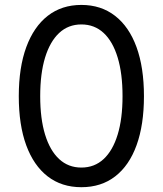

<svg xmlns="http://www.w3.org/2000/svg" viewBox="-20 -758 668 788"><path d="M314 10.3Q232.9 10.3 175.5 -34.2Q118.2 -78.6 87.6 -161.9Q57.1 -245.1 57.1 -363.3Q57.1 -481 87.9 -564.7Q118.7 -648.4 176 -693.1Q233.4 -737.8 314 -737.8Q394.5 -737.8 452.1 -693.1Q509.8 -648.4 540.3 -564.7Q570.8 -481 570.8 -363.3Q570.8 -245.6 540.5 -162.1Q510.3 -78.6 452.9 -34.2Q395.5 10.3 314 10.3ZM314 -70.3Q367.7 -70.3 405.3 -105.2Q442.9 -140.1 462.9 -205.6Q482.9 -271 482.9 -363.3Q482.9 -456.1 462.9 -522Q442.9 -587.9 405.3 -622.8Q367.7 -657.7 314 -657.7Q260.3 -657.7 222.7 -622.6Q185.1 -587.4 165 -521.7Q145 -456.1 145 -363.3Q145 -271 165 -205.6Q185.1 -140.1 222.7 -105.2Q260.3 -70.3 314 -70.3Z"/></svg>

Font: Inter 17pt
Style: Regular
Weight: 400
Version: Version 4.001;git-66647c0bb